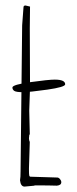

<svg xmlns="http://www.w3.org/2000/svg" viewBox="-20 -669 283 702"><path d="M91.8 -22.9 186 -20H189Q194.3 -20 199.2 -14.4Q204.1 -8.8 204.1 -2.9Q204.1 8.3 188 9.8Q162.1 8.8 105 8.8L106.9 9.8L69.8 13.2Q55.7 13.2 53.2 -9.8Q55.2 -19.5 55.2 -43L61 -576.2L65.9 -642.1Q65.9 -648.9 73.2 -648.9L89.8 -645Q89.8 -645 88.9 -565.9L89.8 -348.1Q86.9 -266.1 86.9 -264.2L88.9 -179.2L85.9 -170.9L86.9 -171.9L85.9 -164.1Q85.9 -155.8 88.9 -149.9L85.9 -54.2V-47.9Q85.9 -32.2 86.9 -27.6Q87.9 -22.9 91.8 -22.9ZM218.3 -360.8Q218.3 -350.6 153.1 -341.3Q87.9 -332 63.5 -332Q39.1 -332 32.2 -336.7Q25.4 -341.3 25.4 -349.1Q25.4 -359.4 91.3 -368.7Q157.2 -377.9 180.2 -377.9Q218.3 -377.9 218.3 -360.8Z"/></svg>

Font: Amatic SC
Style: Regular
Weight: 400
Version: Version 1.004